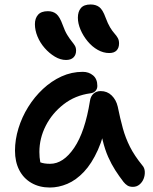

<svg xmlns="http://www.w3.org/2000/svg" viewBox="-20 -828 682 858"><path d="M203 10Q156 10 120.5 -10.5Q85 -31 66 -68Q47 -105 47 -155Q47 -204 62.5 -254.5Q78 -305 106 -350Q134 -395 172 -430.5Q210 -466 255 -486.5Q300 -507 350 -507Q377 -507 396 -491Q415 -475 415 -444Q415 -431 407 -422Q399 -413 384 -411Q316 -402 264.5 -362Q213 -322 184.5 -266Q156 -210 156 -149Q156 -124 160 -103.5Q164 -83 178 -51L121 -131Q144 -109 160.5 -102.5Q177 -96 204 -96Q263 -96 311.5 -167.5Q360 -239 382 -377Q385 -398 398 -409.5Q411 -421 430 -421Q459 -421 479 -401.5Q499 -382 506 -352Q517 -298 529 -254.5Q541 -211 561 -171.5Q581 -132 616 -89Q626 -78 627 -61.5Q628 -45 622 -29.5Q616 -14 603.5 -3.5Q591 7 574 7Q559 7 549.5 1Q540 -5 532 -15Q512 -41 495 -67.5Q478 -94 463.5 -126.5Q449 -159 438.5 -202.5Q428 -246 421 -305L460 -307Q445 -219 417.5 -158Q390 -97 355 -60Q320 -23 281 -6.5Q242 10 203 10ZM468 -591Q442 -591 417 -605Q392 -619 372 -643Q352 -667 340 -695Q328 -723 328 -749Q328 -776 341.5 -792Q355 -808 385 -808Q408 -808 423.5 -796.5Q439 -785 452 -749Q462 -722 472 -705.5Q482 -689 491.5 -678.5Q501 -668 506.5 -658Q512 -648 512 -634Q512 -614 501 -602.5Q490 -591 468 -591ZM275 -560Q250 -560 225 -575Q200 -590 179.5 -613.5Q159 -637 147.5 -665Q136 -693 136 -720Q136 -746 150 -762Q164 -778 194 -778Q217 -778 232 -765.5Q247 -753 260 -717Q270 -689 280.5 -672Q291 -655 300 -644Q309 -633 314.5 -624Q320 -615 320 -602Q320 -583 308.5 -571.5Q297 -560 275 -560Z"/></svg>

Font: Shantell Sans Medium
Style: Regular
Weight: 500
Designer: Stephen Nixon, Anya Danilova, Shantell Martin
Foundry: Arrow Type
Version: Version 1.011;[c5ecc13dd]